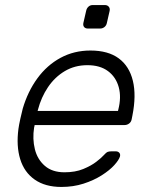

<svg xmlns="http://www.w3.org/2000/svg" viewBox="-20 -730 584 760"><path d="M223 10Q159 10 117.5 -19Q76 -48 60 -100Q44 -152 53 -220Q55 -235 60.5 -260Q66 -285 70 -300Q90 -368 128 -420Q166 -472 219.5 -501Q273 -530 338 -530Q408 -530 450 -499Q492 -468 506 -410Q520 -352 504 -272L501 -257Q499 -247 491 -241Q483 -235 473 -235H117Q117 -235 116.5 -231Q116 -227 115 -225Q108 -180 118 -139.5Q128 -99 157.5 -73.5Q187 -48 235 -48Q278 -48 309.5 -61Q341 -74 361 -89.5Q381 -105 388 -113Q400 -126 405.5 -128.5Q411 -131 422 -131H438Q447 -131 452 -125.5Q457 -120 455 -111Q451 -97 432.5 -76.5Q414 -56 382.5 -36Q351 -16 310.5 -3Q270 10 223 10ZM129 -291H447L448 -295Q461 -345 450 -385Q439 -425 407.5 -448.5Q376 -472 326 -472Q276 -472 236.5 -448.5Q197 -425 170 -385Q143 -345 130 -295ZM328 -617Q318 -617 313 -623Q308 -629 310 -639L321 -687Q323 -697 330 -703.5Q337 -710 347 -710H395Q405 -710 410.5 -703.5Q416 -697 414 -687L403 -639Q401 -629 393.5 -623Q386 -617 376 -617Z"/></svg>

Font: Rubik Light
Style: Italic
Weight: 300
Italic angle: -12°
Designer: Hubert and Fischer
Foundry: Hubert and Fischer
Version: Version 2.300;gftools[0.9.30]